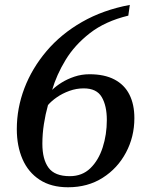

<svg xmlns="http://www.w3.org/2000/svg" viewBox="-20 -769 622 803"><path d="M264.6 14.2Q193.8 14.2 146 -17.1Q98.1 -48.3 74.2 -103.3Q50.3 -158.2 50.3 -229Q50.3 -316.4 82 -399.9Q113.8 -483.4 174.6 -555.2Q235.4 -627 323.2 -677.2Q411.1 -727.5 522.9 -748.5L516.6 -703.6Q419.9 -680.2 356 -630.4Q292 -580.6 254.2 -518.1Q216.3 -455.6 198.2 -393.1Q213.9 -408.7 237.8 -423.6Q261.7 -438.5 291.5 -448.5Q321.3 -458.5 354.5 -458.5Q417 -458.5 458.7 -436.5Q500.5 -414.6 521.2 -373.5Q542 -332.5 542 -274.9Q542 -196.8 506.8 -130.9Q471.7 -64.9 409.4 -25.4Q347.2 14.2 264.6 14.2ZM272 -32.2Q323.7 -32.2 357.9 -65.4Q392.1 -98.6 409.4 -152.3Q426.8 -206.1 426.8 -267.1Q426.8 -326.7 405.5 -363Q384.3 -399.4 330.1 -399.4Q299.3 -399.4 270.3 -388.9Q241.2 -378.4 218 -362.3Q194.8 -346.2 180.7 -329.6Q169.9 -291 163.6 -250Q157.2 -209 157.2 -167.5Q157.2 -102.5 183.1 -67.4Q209 -32.2 272 -32.2Z"/></svg>

Font: Gelasio Medium
Style: Italic
Weight: 500
Italic angle: -8.5°
Designer: Eben Sorkin
Foundry: Eben Sorkin
Version: Version 1.008